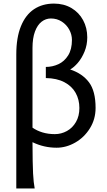

<svg xmlns="http://www.w3.org/2000/svg" viewBox="-20 -811 599 1070"><path d="M70.8 -507.8Q70.8 -601.6 96.7 -665Q122.6 -728.5 169.7 -759.8Q216.8 -791 280.8 -791Q335.4 -791 377.7 -766.4Q419.9 -741.7 443.1 -698.7Q466.3 -655.8 466.3 -603Q466.3 -560.5 451.2 -523.7Q436 -486.8 414.1 -461.2Q392.1 -435.5 371.1 -423.8Q439 -401.4 475.8 -352.5Q512.7 -303.7 512.7 -209.5Q512.7 -147 481.2 -96.2Q449.7 -45.4 399.4 -16.6Q349.1 12.2 295.4 12.2Q224.6 12.2 161.1 -18.6Q161.6 104 164.3 155.5Q167 207 173.3 239.3H70.8ZM285.6 -63.5Q321.3 -63.5 352.8 -80.8Q384.3 -98.1 403.3 -131.1Q422.4 -164.1 422.4 -209Q422.4 -255.9 401.6 -293.2Q380.9 -330.6 338.9 -352.8Q296.9 -375 235.4 -376V-438Q272.5 -438 305.7 -453.4Q338.9 -468.8 359.9 -502.4Q380.9 -536.1 380.9 -588.4Q380.9 -618.2 366 -645.8Q351.1 -673.3 324.2 -690.7Q297.4 -708 263.7 -708Q234.9 -708 211.7 -689.9Q188.5 -671.9 174.8 -635Q161.1 -598.1 161.1 -543.9V-99.6Q185.5 -82.5 217 -73Q248.5 -63.5 285.6 -63.5Z"/></svg>

Font: Lesson One
Style: Regular
Weight: 400
Designer: But Ko, Victor Gaultney, Annie Olsen, Julie Remington, Don Collingsworth, Eric Hays, Becca Hirsbrunner
Version: Version 1.100